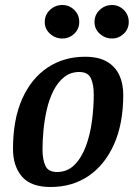

<svg xmlns="http://www.w3.org/2000/svg" viewBox="-20 -738 542 768"><path d="M182 10Q104 10 68 -31.5Q32 -73 32 -142Q32 -260 68.5 -342Q105 -424 170 -467.5Q235 -511 320 -511Q374 -511 407.5 -491.5Q441 -472 457 -438Q473 -404 473 -359Q473 -243 436 -160.5Q399 -78 334 -34Q269 10 182 10ZM208 -50Q250 -50 278.5 -79Q307 -108 324 -154.5Q341 -201 348 -255Q355 -309 355 -360Q355 -400 343.5 -425Q332 -450 297 -450Q262 -450 236.5 -429.5Q211 -409 194 -375.5Q177 -342 167.5 -301Q158 -260 154 -218Q150 -176 150 -141Q150 -100 161.5 -75Q173 -50 208 -50ZM428 -584Q400 -584 379 -603Q358 -622 358 -650Q358 -679 379 -698.5Q400 -718 428 -718Q455 -718 475 -698.5Q495 -679 495 -650Q495 -622 475 -603Q455 -584 428 -584ZM229 -584Q201 -584 180 -603Q159 -622 159 -650Q159 -679 180 -698.5Q201 -718 229 -718Q257 -718 277 -698.5Q297 -679 297 -650Q297 -622 277 -603Q257 -584 229 -584Z"/></svg>

Font: Manuale SemiBold
Style: Italic
Weight: 600
Italic angle: -11°
Designer: Eduardo Tunni / Pablo Cosgaya
Foundry: Eduardo Tunni / Pablo Cosgaya
Version: Version 1.002